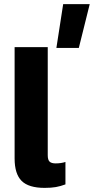

<svg xmlns="http://www.w3.org/2000/svg" viewBox="-20 -903 456 933"><path d="M287 -883H416L363 -670H254ZM51 -133V-674H212V-149Q212 -126 221 -117.5Q230 -109 250 -109Q277 -109 298 -116V-7Q274 2 251.5 6Q229 10 197 10Q119 10 85 -24Q51 -58 51 -133Z"/></svg>

Font: Kanit SemiBold
Style: Regular
Weight: 600
Designer: Katatrad Team
Foundry: CadsonDemak
Version: Version 1.030